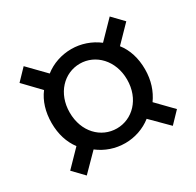

<svg xmlns="http://www.w3.org/2000/svg" viewBox="-117 -754 789 771"><g transform="rotate(-30 277.5 -368.5)"><path d="M78 -115 154 -192C189 -165 232 -150 278 -150C322 -150 366 -165 400 -192L477 -115L525 -165L454 -238C479 -273 494 -316 494 -368C494 -419 480 -464 453 -498L525 -572L477 -622L401 -544C366 -571 322 -586 278 -586C232 -586 188 -571 154 -544L78 -622L30 -572L101 -498C75 -464 61 -419 61 -368C61 -316 75 -273 101 -238L30 -165ZM278 -218C205 -218 145 -278 145 -368C145 -457 205 -518 278 -518C350 -518 411 -457 411 -368C411 -278 350 -218 278 -218Z"/></g></svg>

Font: Noto Sans HK
Style: Regular
Weight: 400
Designer: Ryoko NISHIZUKA 西塚涼子 (kana, bopomofo & ideographs); Paul D. Hunt (Latin, Greek & Cyrillic); Sandoll Communications 산돌커뮤니
Foundry: Adobe
Version: Version 2.004;hotconv 1.0.118;makeotfexe 2.5.65603